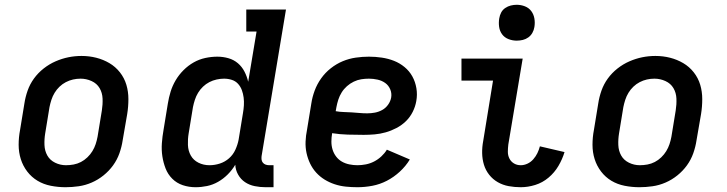

<svg xmlns="http://www.w3.org/2000/svg" viewBox="-20 -775 3040 803"><path d="M254 8Q223 8 192.5 2Q162 -4 137 -19Q112 -34 94 -57.5Q76 -81 67 -109.5Q58 -138 58 -169.5Q58 -201 64 -232L82 -342Q86 -369 95.5 -396Q105 -423 122 -446.5Q139 -470 162.5 -488.5Q186 -507 212.5 -518.5Q239 -530 266 -535.5Q293 -541 321 -541Q353 -541 382.5 -533.5Q412 -526 437.5 -511Q463 -496 481.5 -472.5Q500 -449 508.5 -420.5Q517 -392 517 -360.5Q517 -329 512 -298L493 -188Q489 -161 479.5 -134Q470 -107 453 -83.5Q436 -60 413 -41.5Q390 -23 363.5 -11.5Q337 0 309 4Q281 8 254 8ZM256 -84Q272 -84 288 -87Q304 -90 318.5 -97.5Q333 -105 345.5 -117Q358 -129 366.5 -143Q375 -157 380 -172Q385 -187 388 -203L406 -313Q410 -338 409 -362.5Q408 -387 396.5 -406.5Q385 -426 363 -436Q341 -446 317 -446Q301 -446 285.5 -442.5Q270 -439 255.5 -431.5Q241 -424 229 -412.5Q217 -401 208.5 -387Q200 -373 195 -357.5Q190 -342 187 -327L169 -217Q165 -193 166 -168.5Q167 -144 178 -124.5Q189 -105 210.5 -94.5Q232 -84 256 -84Q256 -84 256 -84Q256 -84 256 -84Z M798 8Q770 8 744.5 -0.5Q719 -9 700.5 -27.5Q682 -46 672.5 -70.5Q663 -95 659 -121.5Q655 -148 657 -176Q659 -204 664 -232L682 -342Q686 -367 693.5 -391.5Q701 -416 714.5 -439Q728 -462 747.5 -481.5Q767 -501 790 -514Q813 -527 838.5 -532.5Q864 -538 889 -538Q913 -538 935.5 -531.5Q958 -525 975 -510.5Q992 -496 1002.5 -475.5Q1013 -455 1018 -433L1053 -643H1010V-735H1176L1074 -122Q1073 -114 1074 -107Q1075 -100 1079.5 -94.5Q1084 -89 1091 -86.5Q1098 -84 1106 -84H1124V8H1091Q1068 8 1045.5 3.5Q1023 -1 1005 -13Q987 -25 976 -44.5Q965 -64 964 -86Q951 -64 932.5 -45.5Q914 -27 892 -14.5Q870 -2 846 3Q822 8 798 8ZM856 -84Q878 -84 899.5 -91Q921 -98 938 -113Q955 -128 964.5 -149Q974 -170 978 -191L996 -301Q999 -318 1000 -334.5Q1001 -351 999 -367Q997 -383 991.5 -398Q986 -413 975.5 -424.5Q965 -436 949.5 -441Q934 -446 917 -446Q902 -446 886 -442.5Q870 -439 855.5 -431.5Q841 -424 829 -412.5Q817 -401 808.5 -387Q800 -373 795 -357.5Q790 -342 787 -327L769 -217Q765 -193 766 -168.5Q767 -144 778 -124.5Q789 -105 810 -94.5Q831 -84 856 -84Q856 -84 856 -84Q856 -84 856 -84Z M1475 8Q1450 8 1426 5.5Q1402 3 1379.5 -4.5Q1357 -12 1337.5 -24Q1318 -36 1302.5 -53Q1287 -70 1277 -91Q1267 -112 1262 -135Q1257 -158 1258 -183Q1259 -208 1264 -232L1282 -342Q1286 -369 1296 -396Q1306 -423 1323 -447Q1340 -471 1363.5 -489.5Q1387 -508 1413.5 -519Q1440 -530 1468 -534Q1496 -538 1523 -538Q1550 -538 1577 -534Q1604 -530 1628 -520.5Q1652 -511 1672 -494.5Q1692 -478 1704.5 -455.5Q1717 -433 1721.5 -406Q1726 -379 1721 -352Q1717 -329 1706 -307Q1695 -285 1677.5 -268Q1660 -251 1638 -239.5Q1616 -228 1593 -221.5Q1570 -215 1547 -213Q1524 -211 1501 -211Q1468 -211 1434.5 -212Q1401 -213 1369 -218V-217Q1366 -200 1366 -182.5Q1366 -165 1371 -149Q1376 -133 1386 -120Q1396 -107 1410 -99Q1424 -91 1441 -87.5Q1458 -84 1475 -84Q1492 -84 1510 -87.5Q1528 -91 1544.5 -99.5Q1561 -108 1575 -121Q1589 -134 1598 -149L1694 -108Q1677 -80 1652 -57Q1627 -34 1598 -19Q1569 -4 1537.5 2Q1506 8 1475 8ZM1516 -301Q1532 -301 1548 -304Q1564 -307 1578.5 -315Q1593 -323 1603 -337Q1613 -351 1616 -367Q1619 -385 1612 -401.5Q1605 -418 1591 -428Q1577 -438 1559 -442Q1541 -446 1523 -446Q1507 -446 1491 -443.5Q1475 -441 1459.5 -433.5Q1444 -426 1431 -414.5Q1418 -403 1409 -388.5Q1400 -374 1395 -358.5Q1390 -343 1387 -327L1384 -310Q1400 -307 1417 -306.5Q1434 -306 1450.5 -305Q1467 -304 1483 -302.5Q1499 -301 1516 -301Z M2158 8Q2132 8 2107.5 3.5Q2083 -1 2062 -13Q2041 -25 2026 -44Q2011 -63 2004 -86Q1997 -109 1996.5 -134.5Q1996 -160 2001 -186L2042 -438H1910V-530H2166L2106 -171Q2104 -155 2104 -140Q2104 -125 2110.5 -112Q2117 -99 2129.5 -91.5Q2142 -84 2158 -84Q2172 -84 2186 -90.5Q2200 -97 2210.5 -109Q2221 -121 2227.5 -134.5Q2234 -148 2238 -163L2341 -139Q2332 -109 2315.5 -81Q2299 -53 2274 -32Q2249 -11 2218.5 -1.5Q2188 8 2158 8ZM2141 -605Q2123 -605 2106.5 -611.5Q2090 -618 2080 -631.5Q2070 -645 2067.5 -662.5Q2065 -680 2068 -698Q2070 -711 2076 -722.5Q2082 -734 2093 -741.5Q2104 -749 2116.5 -752Q2129 -755 2141 -755Q2159 -755 2175.5 -748.5Q2192 -742 2202 -728.5Q2212 -715 2215 -697.5Q2218 -680 2215 -662Q2213 -649 2206.5 -637.5Q2200 -626 2189.5 -618.5Q2179 -611 2166.5 -608Q2154 -605 2141 -605Z M2654 8Q2623 8 2592.5 2Q2562 -4 2537 -19Q2512 -34 2494 -57.5Q2476 -81 2467 -109.5Q2458 -138 2458 -169.5Q2458 -201 2464 -232L2482 -342Q2486 -369 2495.5 -396Q2505 -423 2522 -446.5Q2539 -470 2562.5 -488.5Q2586 -507 2612.5 -518.5Q2639 -530 2666 -535.5Q2693 -541 2721 -541Q2753 -541 2782.5 -533.5Q2812 -526 2837.5 -511Q2863 -496 2881.5 -472.5Q2900 -449 2908.5 -420.5Q2917 -392 2917 -360.5Q2917 -329 2912 -298L2893 -188Q2889 -161 2879.5 -134Q2870 -107 2853 -83.5Q2836 -60 2813 -41.5Q2790 -23 2763.5 -11.5Q2737 0 2709 4Q2681 8 2654 8ZM2656 -84Q2672 -84 2688 -87Q2704 -90 2718.5 -97.5Q2733 -105 2745.5 -117Q2758 -129 2766.5 -143Q2775 -157 2780 -172Q2785 -187 2788 -203L2806 -313Q2810 -338 2809 -362.5Q2808 -387 2796.5 -406.5Q2785 -426 2763 -436Q2741 -446 2717 -446Q2701 -446 2685.5 -442.5Q2670 -439 2655.5 -431.5Q2641 -424 2629 -412.5Q2617 -401 2608.5 -387Q2600 -373 2595 -357.5Q2590 -342 2587 -327L2569 -217Q2565 -193 2566 -168.5Q2567 -144 2578 -124.5Q2589 -105 2610.5 -94.5Q2632 -84 2656 -84Q2656 -84 2656 -84Q2656 -84 2656 -84Z"/></svg>

Font: Iosevka Curly Slab SmBdEx
Style: Italic
Weight: 600
Width: 7
Italic angle: -9°
Monospace: yes
Designer: Belleve Invis
Foundry: Belleve Invis
Version: Version 11.1.0; ttfautohint (v1.8.3)